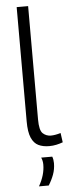

<svg xmlns="http://www.w3.org/2000/svg" viewBox="-63 -771 374 1019"><g transform="rotate(-5 124.0 -261.0)"><path d="M128 -740V-136Q128 -78 146 -61.5Q164 -45 189 -45Q211 -45 241 -54L248 -4Q232 2 213.5 6Q195 10 175 10Q142 10 118 -1.5Q94 -13 80.5 -43.5Q67 -74 67 -131V-740ZM102 218Q135 160 135 105Q135 84 127 67H186Q192 83 192 102Q192 134 181.5 162.5Q171 191 154 218Z"/></g></svg>

Font: Georama Light
Style: Regular
Weight: 300
Designer: Jean-Baptiste Levee
Foundry: Production Type
Version: Version 1.000